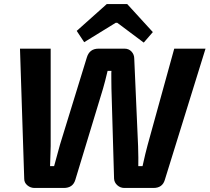

<svg xmlns="http://www.w3.org/2000/svg" viewBox="-20 -931 1038 951"><path d="M737 -772 692 -720 561 -818H553L397 -722L360 -778L509 -911H610ZM998 -690 796 -39Q784 0 740 0H596Q576 0 561 -13.5Q546 -27 545 -46L532 -492Q532 -493 531.5 -536.5Q531 -580 532 -580H513Q500 -525 490 -491L353 -40Q341 0 296 0H151Q131 0 115.5 -13Q100 -26 100 -45L79 -690H231V-208Q231 -191 229.5 -154.5Q228 -118 228 -108H248Q253 -129 277 -214L410 -646Q423 -690 468 -690H597Q618 -690 631.5 -675.5Q645 -661 645 -640L664 -207Q666 -142 665 -108H686Q701 -176 711 -212L843 -690Z"/></svg>

Font: Exo 2.0
Style: Bold Italic
Weight: 700
Italic angle: -8°
Designer: Natanael Gama
Version: Version 1.001;PS 001.001;hotconv 1.0.70;makeotf.lib2.5.58329